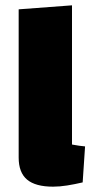

<svg xmlns="http://www.w3.org/2000/svg" viewBox="-20 -685 349 720"><path d="M250 -143Q265 -140 277 -138.5Q289 -137 299 -136L290 -1Q260 6 232 10.5Q204 15 179 15Q113 15 81.5 -11.5Q50 -38 50 -94V-650L250 -665Z"/></svg>

Font: Changa ExtraBold
Style: Regular
Weight: 800
Designer: Eduardo Rodriguez Tunni
Foundry: Eduardo Rodriguez Tunni
Version: Version 3.002; ttfautohint (v1.8.2)